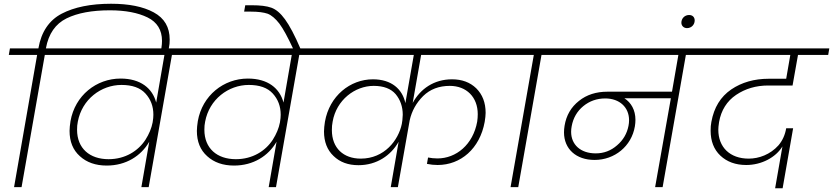

<svg xmlns="http://www.w3.org/2000/svg" viewBox="-20 -998 4443 1024"><path d="M178 -705 55 0H95L219 -705H370L376 -740H225V-741C239 -818 276 -871 335 -900C394 -929 471 -943 566 -943C649 -943 716 -930 767 -905C818 -880 844 -838 844 -780C844 -769 843 -756 841 -743L838 -728H878L881 -744C884 -757 885 -772 885 -787C885 -853 857 -901 800 -932C743 -963 667 -978 572 -978C464 -978 376 -960 309 -925C242 -890 200 -828 185 -741V-740H33L27 -705Z M306 -705H857L813 -451C793 -527 730 -579 623 -579C494 -579 380 -489 356 -352C353 -332 351 -315 351 -300C351 -243 369 -198 406 -165C442 -132 490 -115 549 -115C652 -115 732 -166 776 -242L734 0H773L897 -705H1048L1055 -740H312ZM391 -306C391 -321 392 -336 395 -349C417 -468 519 -545 628 -545C685 -545 728 -530 756 -499C784 -468 798 -431 798 -386C798 -376 797 -362 794 -345C788 -314 775 -283 756 -253C717 -193 648 -149 559 -149C458 -149 391 -207 391 -306Z M985 -705H1536L1492 -451C1472 -527 1409 -579 1302 -579C1173 -579 1059 -489 1035 -352C1032 -332 1030 -315 1030 -300C1030 -243 1048 -198 1085 -165C1121 -132 1169 -115 1228 -115C1331 -115 1411 -166 1455 -242L1413 0H1452L1576 -705H1727L1734 -740H991ZM1070 -306C1070 -321 1071 -336 1074 -349C1096 -468 1198 -545 1307 -545C1364 -545 1407 -530 1435 -499C1463 -468 1477 -431 1477 -386C1477 -376 1476 -362 1473 -345C1467 -314 1454 -283 1435 -253C1396 -193 1327 -149 1238 -149C1137 -149 1070 -207 1070 -306Z M1318 -936C1357 -936 1386 -932 1407 -925C1428 -917 1449 -899 1470 -872C1491 -844 1515 -799 1544 -737H1583C1552 -810 1524 -862 1500 -895C1476 -928 1452 -948 1427 -957C1402 -966 1368 -970 1323 -970H1288L1282 -936Z M1664 -705H2187L2142 -448C2126 -523 2068 -575 1969 -575C1847 -575 1737 -486 1713 -349C1710 -329 1708 -312 1708 -297C1708 -242 1725 -198 1759 -166C1793 -133 1837 -117 1892 -117C1989 -117 2065 -169 2106 -242L2064 0H2102L2165 -356C2176 -406 2200 -449 2237 -486C2274 -522 2321 -540 2379 -540C2467 -540 2528 -481 2528 -389C2528 -376 2527 -363 2525 -349C2503 -227 2413 -153 2313 -153C2295 -153 2278 -155 2263 -158L2257 -124C2276 -120 2295 -118 2314 -118C2437 -118 2539 -205 2565 -348C2568 -367 2570 -383 2570 -396C2570 -451 2553 -494 2520 -527C2487 -559 2444 -575 2391 -575C2294 -575 2222 -524 2181 -449L2226 -705H2739L2746 -740H1670ZM1750 -304C1750 -320 1751 -335 1754 -349C1774 -465 1873 -540 1973 -540C2026 -540 2065 -525 2090 -496C2115 -466 2128 -429 2128 -386C2128 -380 2127 -370 2126 -357L2123 -337C2105 -250 2030 -152 1904 -152C1812 -152 1750 -208 1750 -304Z M2676 -705H2827L2703 0H2744L2868 -705H3019L3025 -740H2682Z M3598 -705 3564 -509H3220C3160 -509 3109 -493 3068 -460C3026 -427 3000 -383 2991 -327C2989 -315 2988 -303 2988 -292C2988 -204 3052 -145 3151 -145C3258 -145 3348 -218 3366 -324C3368 -336 3369 -348 3369 -359C3369 -411 3346 -451 3310 -474H3558L3474 0H3514L3638 -705H3789L3795 -740H2961L2955 -705ZM3026 -295C3026 -305 3027 -315 3029 -325C3037 -369 3058 -405 3091 -432C3124 -459 3163 -473 3208 -473C3284 -473 3335 -426 3335 -357C3335 -347 3334 -337 3332 -327C3324 -286 3304 -251 3271 -223C3238 -194 3200 -180 3157 -180C3077 -180 3026 -226 3026 -295Z M3614 -877C3614 -860 3627 -848 3644 -848C3667 -848 3685 -866 3685 -889C3685 -906 3674 -918 3655 -918C3632 -918 3614 -900 3614 -877Z M4195 -705 4173 -578H4080C4003 -578 3936 -559 3880 -521C3823 -482 3788 -425 3774 -348C3771 -334 3770 -318 3770 -301C3770 -246 3787 -201 3822 -168C3857 -135 3903 -118 3960 -118C4041 -118 4117 -158 4153 -217L4114 6H4154L4210 -314H4173C4167 -278 4153 -248 4132 -223C4088 -174 4028 -152 3973 -152C3873 -152 3811 -213 3811 -306C3811 -315 3812 -328 3815 -347C3826 -410 3857 -459 3906 -492C3955 -525 4012 -542 4077 -542H4207L4236 -705H4397L4403 -740H3731L3725 -705Z"/></svg>

Font: Momo Neue ExtLt
Style: Italic
Weight: 200
Italic angle: -10°
Designer: Ninad Kale (Devanagari), Jonny Pinhorn (Latin)
Foundry: Indian Type Foundry
Version: 4.004